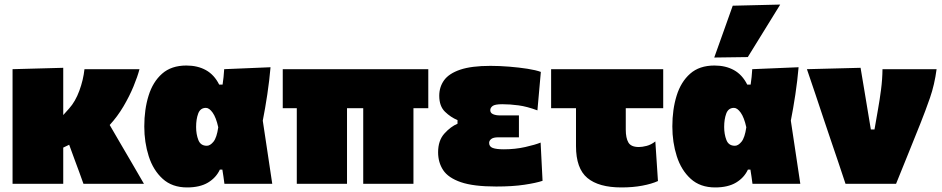

<svg xmlns="http://www.w3.org/2000/svg" viewBox="-20 -805 4126 841"><path d="M35 0V-502L257 -508V-301L283 -330Q310 -360 327.5 -407.5Q345 -455 350 -502H591Q582.5 -469.5 564.8 -426.5Q547 -383.5 520.8 -339Q494.5 -294.5 460.5 -257.5L505 -181Q529 -140 556.5 -93Q584 -46 610.5 0H345.5Q336 -26.5 326.8 -52Q317.5 -77.5 307.5 -104L283 -171L257 -158.5V0Z M799.5 16Q734 16 692.5 -21.8Q651 -59.5 631.5 -120.5Q612 -181.5 612 -251Q612 -325.5 630.8 -386Q649.5 -446.5 690 -482.2Q730.5 -518 796.5 -518Q845.5 -518 882 -497.8Q918.5 -477.5 940 -434.5H955Q957.5 -451 959.2 -467.5Q961 -484 962 -502L1165 -510.5Q1160 -452.5 1150.8 -391Q1141.5 -329.5 1131 -276.5Q1141.5 -207 1151.8 -138.2Q1162 -69.5 1172.5 0H963Q961 -15.5 958.8 -31Q956.5 -46.5 954 -62H943Q926.5 -26.5 891 -5.2Q855.5 16 799.5 16ZM886 -166.5Q900.5 -166.5 915 -184.2Q929.5 -202 936 -247.5Q926.5 -290.5 911.5 -311.5Q896.5 -332.5 882 -332.5Q857.5 -332.5 848.2 -307.8Q839 -283 839 -249Q839 -217 848.8 -191.8Q858.5 -166.5 886 -166.5Z M1280 0V-331H1218.5V-502H1856V-331H1791V0H1571V-331H1500V0Z M2153.5 12Q2054 12 1998.8 -7Q1943.5 -26 1921.2 -59.8Q1899 -93.5 1899 -138Q1899 -189.5 1926.5 -220Q1954 -250.5 1984 -263V-279Q1954.5 -291 1929.2 -315.5Q1904 -340 1904 -385.5Q1904 -424 1925.2 -453.5Q1946.5 -483 1995.8 -499.8Q2045 -516.5 2128.5 -516.5Q2168.5 -516.5 2211 -513Q2253.5 -509.5 2290.5 -503.8Q2327.5 -498 2349 -490L2334 -321.5Q2288.5 -338.5 2251.2 -343.5Q2214 -348.5 2180 -348.5Q2148 -348.5 2137.8 -340.8Q2127.5 -333 2127.5 -322.5Q2127.5 -310 2139.8 -304.8Q2152 -299.5 2169.5 -299.5H2253V-203.5H2162.5Q2141 -203.5 2131.8 -196.2Q2122.5 -189 2122.5 -179Q2122.5 -163 2138.2 -157Q2154 -151 2187 -151Q2236.5 -151 2280.8 -161Q2325 -171 2348 -180.5L2356.5 -13Q2328.5 -3.5 2277 4.2Q2225.5 12 2153.5 12Z M2702 16Q2602.5 16 2552.8 -25.5Q2503 -67 2503 -165V-331H2394V-502H2885V-331H2721V-237Q2721 -200.5 2732.5 -180.8Q2744 -161 2778.5 -161Q2793 -161 2812.5 -166Q2832 -171 2850.5 -185.5L2862 -12Q2834.5 0.5 2793.5 8.2Q2752.5 16 2702 16Z M3112.5 16Q3047 16 3005.5 -21.8Q2964 -59.5 2944.5 -120.5Q2925 -181.5 2925 -251Q2925 -325.5 2943.8 -386Q2962.5 -446.5 3003 -482.2Q3043.5 -518 3109.5 -518Q3158.5 -518 3195 -497.8Q3231.5 -477.5 3253 -434.5H3268Q3270.5 -451 3272.2 -467.5Q3274 -484 3275 -502L3478 -510.5Q3473 -452.5 3463.8 -391Q3454.5 -329.5 3444 -276.5Q3454.5 -207 3464.8 -138.2Q3475 -69.5 3485.5 0H3276Q3274 -15.5 3271.8 -31Q3269.5 -46.5 3267 -62H3256Q3239.5 -26.5 3204 -5.2Q3168.5 16 3112.5 16ZM3199 -166.5Q3213.5 -166.5 3228 -184.2Q3242.5 -202 3249 -247.5Q3239.5 -290.5 3224.5 -311.5Q3209.5 -332.5 3195 -332.5Q3170.5 -332.5 3161.2 -307.8Q3152 -283 3152 -249Q3152 -217 3161.8 -191.8Q3171.5 -166.5 3199 -166.5ZM3108.5 -553Q3129 -610 3149.2 -666.8Q3169.5 -723.5 3189.5 -780L3397.5 -785Q3360.5 -725 3325 -667.5Q3289.5 -610 3255.5 -555Z M3683.5 0Q3668 -47 3651.8 -95Q3635.5 -143 3619.5 -190L3589.5 -279Q3571 -335 3552.2 -390.8Q3533.5 -446.5 3514.5 -502L3749.5 -508Q3757 -463.5 3766.5 -406.5Q3776 -349.5 3784.5 -298L3794.5 -238H3810.5L3825.5 -324Q3833.5 -368.5 3839.2 -413Q3845 -457.5 3845.5 -502H4082.5Q4073.5 -434 4053.5 -376.5Q4033.5 -319 4011.5 -264Q3985 -198 3957.8 -130.5Q3930.5 -63 3905 0Z"/></svg>

Font: Commissioner Black
Style: Regular
Weight: 900
Designer: Kostas Bartsokas
Foundry: Kostas Bartsokas
Version: Version 1.000; ttfautohint (v1.8.3)